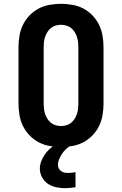

<svg xmlns="http://www.w3.org/2000/svg" viewBox="-20 -763 640 1007"><path d="M300 8Q270 8 239.5 2.5Q209 -3 182.5 -17Q156 -31 134.5 -53.5Q113 -76 100 -103Q87 -130 82 -160.5Q77 -191 77 -221V-514Q77 -544 82 -574.5Q87 -605 100 -632Q113 -659 134.5 -681.5Q156 -704 182.5 -718Q209 -732 239.5 -737.5Q270 -743 300 -743Q330 -743 360.5 -737.5Q391 -732 417.5 -718Q444 -704 465.5 -681.5Q487 -659 500 -632Q513 -605 518 -574.5Q523 -544 523 -514V-221Q523 -191 518 -160.5Q513 -130 500 -103Q487 -76 465.5 -53.5Q444 -31 417.5 -17Q391 -3 360.5 2.5Q330 8 300 8ZM300 -102Q314 -102 328 -106Q342 -110 353 -119Q364 -128 371.5 -140Q379 -152 383.5 -165.5Q388 -179 389.5 -193Q391 -207 391 -221V-514Q391 -528 389.5 -542Q388 -556 383.5 -569.5Q379 -583 371.5 -595Q364 -607 353 -616Q342 -625 328 -629Q314 -633 300 -633Q286 -633 272 -629Q258 -625 247 -616Q236 -607 228.5 -595Q221 -583 216.5 -569.5Q212 -556 210.5 -542Q209 -528 209 -514V-221Q209 -207 210.5 -193Q212 -179 216.5 -165.5Q221 -152 228.5 -140Q236 -128 247 -119Q258 -110 272 -106Q286 -102 300 -102ZM321 224Q298 224 274.5 219Q251 214 231.5 201Q212 188 200.5 166.5Q189 145 189 122Q189 103 195.5 85Q202 67 212.5 51Q223 35 236.5 22Q250 9 266 -2L275 -8H353V0Q339 7 327 18Q315 29 306 42.5Q297 56 290.5 71Q284 86 284 102Q284 112 288.5 120.5Q293 129 300.5 134.5Q308 140 317.5 142Q327 144 337 144Q347 144 357 143Q367 142 376 140V219Q363 221 349 222.5Q335 224 321 224Z"/></svg>

Font: Iosevka Etoile Extrabold
Style: Regular
Weight: 800
Designer: Belleve Invis
Foundry: Belleve Invis
Version: Version 22.1.2; ttfautohint (v1.8.4)